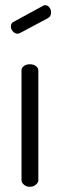

<svg xmlns="http://www.w3.org/2000/svg" viewBox="-20 -721 231 741"><path d="M47.6 -591Q38 -591 30 -599.4Q22 -607.9 22 -618.7Q22 -632 33 -637L145 -698Q148 -701 153 -701Q164.4 -701 170.7 -692.4Q177 -683.9 177 -672.9Q177 -657 165 -651L58.3 -594.1Q54 -591 47.6 -591ZM128 -449V-26Q128 -16 118.1 -8Q108.3 0 95.1 0Q82 0 72.5 -8Q63 -16 63 -26V-449Q63 -459 72 -466Q81 -473 95 -473Q109 -473 118.5 -466Q128 -459 128 -449Z"/></svg>

Font: Dosis
Style: Regular
Weight: 400
Designer: Edgar Tolentino, Pablo Impallari, Igino Marini
Foundry: Edgar Tolentino, Pablo Impallari, Igino Marini
Version: Version 1.007;Glyphs 3.1.1 (3134)